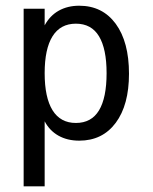

<svg xmlns="http://www.w3.org/2000/svg" viewBox="-20 -485 540 678"><path d="M137.7 -56.6V172.9H63.5V-454.1H137.7V-395.5Q156.2 -429.7 187.5 -447.3Q218.8 -464.8 259.8 -464.8Q341.8 -464.8 388.7 -400.9Q435.5 -336.9 435.5 -224.6Q435.5 -114.3 388.7 -51.3Q341.8 11.7 259.8 11.7Q217.8 11.7 186.5 -5.9Q155.3 -23.4 137.7 -56.6ZM356.4 -226.6Q356.4 -312.5 329.6 -356.9Q302.7 -401.4 248 -401.4Q193.4 -401.4 165.5 -356.9Q137.7 -312.5 137.7 -226.6Q137.7 -140.6 165.5 -95.7Q193.4 -50.8 248 -50.8Q302.7 -50.8 329.6 -95.2Q356.4 -139.6 356.4 -226.6Z"/></svg>

Font: BabelStone Irk Bitig Colour
Style: Regular
Weight: 400
Designer: Andrew West
Foundry: BabelStone
Version: Version 1.03 June 7, 2023